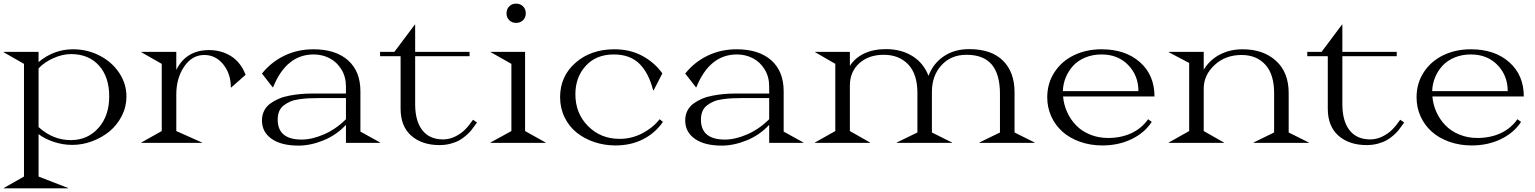

<svg xmlns="http://www.w3.org/2000/svg" viewBox="-20 -785 8437 1055"><path d="M191.9 185.1 354 248V250H1V248L111.8 185.1V-434.1L0 -498V-500H191.9V-443.8Q275.4 -514.2 381.8 -514.2Q459.5 -514.2 526.9 -479.7Q594.2 -445.3 634.5 -385.3Q674.8 -325.2 674.8 -254.9Q674.8 -198.2 649.2 -147.9Q623.5 -97.7 581.8 -63.2Q540 -28.8 486.3 -8.8Q432.6 11.2 377 11.2Q325.2 11.2 275.4 -5.4Q225.6 -22 191.9 -47.9ZM191.9 -86.9Q270.5 -15.1 369.1 -15.1Q461.4 -15.1 520.8 -81.8Q580.1 -148.4 580.1 -254.9Q580.1 -362.3 523.7 -425Q467.3 -487.8 370.1 -487.8Q323.2 -487.8 273.2 -465.3Q223.1 -442.9 191.9 -409.2Z M756.8 -500H948.7V-400.9Q1002.9 -509.8 1128.4 -509.8Q1196.8 -509.8 1249.8 -476.3Q1302.7 -442.9 1329.6 -374L1250.5 -304.2H1248.5Q1248.5 -379.4 1206.8 -431.2Q1165 -482.9 1102.5 -482.9Q1035.6 -482.9 992.2 -419.4Q948.7 -356 948.7 -265.1V-64.9L1089.8 -2V0H756.8V-2L868.7 -64.9V-434.1L756.8 -498Z M1734.9 -246.1Q1701.7 -246.1 1677.2 -244.9Q1652.8 -243.7 1624.3 -239.7Q1595.7 -235.8 1576.2 -227.5Q1556.6 -219.2 1539.8 -206.5Q1522.9 -193.8 1514.4 -174.1Q1505.9 -154.3 1505.9 -127.9Q1505.9 -18.1 1637.7 -18.1Q1693.8 -18.1 1759.5 -46.4Q1825.2 -74.7 1880.9 -129.9V-246.1ZM1419.4 -123Q1419.4 -152.3 1431.2 -176Q1442.9 -199.7 1464.1 -215.3Q1485.4 -231 1511.5 -242.2Q1537.6 -253.4 1569.8 -259.5Q1602.1 -265.6 1632.1 -268.3Q1662.1 -271 1694.8 -271H1880.9V-310.1Q1880.9 -363.3 1855.7 -404.1Q1830.6 -444.8 1790.5 -465.3Q1750.5 -485.8 1703.6 -485.8Q1553.2 -485.8 1480.5 -305.2H1478.5L1419.4 -380.9Q1470.7 -444.8 1543.5 -479.5Q1616.2 -514.2 1701.7 -514.2Q1823.7 -514.2 1892.1 -453.9Q1960.4 -393.6 1960.4 -283.2V-62L2068.8 -2V0H1880.9V-99.1Q1829.1 -43 1757.8 -13.9Q1686.5 15.1 1620.6 15.1Q1525.4 15.1 1472.4 -22.2Q1419.4 -59.6 1419.4 -123Z M2601.1 -111.8Q2598.6 -108.9 2588.6 -95Q2578.6 -81.1 2569.3 -69.1Q2560.1 -57.1 2542.2 -41.5Q2524.4 -25.9 2504.9 -14.6Q2485.4 -3.4 2456.5 4.4Q2427.7 12.2 2395 12.2Q2298.8 12.2 2240 -39.3Q2181.2 -90.8 2181.2 -188V-476.1H2068.4V-500H2147L2259.3 -649.9H2261.2V-500H2560.1V-476.1H2261.2V-212.9Q2261.2 -119.6 2300.8 -69.3Q2340.3 -19 2414.1 -19Q2449.2 -19 2481 -34.7Q2512.7 -50.3 2534.9 -72.5Q2557.1 -94.7 2579.1 -127Z M2675.3 -499V-500H2865.2V-64.9L2978 -2V0H2675.3V-2L2790 -64.9V-434.1ZM2778.1 -674.1Q2763.2 -689 2763.2 -711.9Q2763.2 -734.9 2778.1 -750Q2793 -765.1 2815.9 -765.1Q2838.9 -765.1 2854 -750Q2869.1 -734.9 2869.1 -711.9Q2869.1 -689 2854 -674.1Q2838.9 -659.2 2815.9 -659.2Q2793 -659.2 2778.1 -674.1Z M3568.8 -289.1Q3544.4 -384.8 3492.9 -435.3Q3441.4 -485.8 3352.5 -485.8Q3255.9 -485.8 3198.7 -423.3Q3141.6 -360.8 3141.6 -267.1Q3141.6 -162.1 3211.2 -92Q3280.8 -22 3384.8 -22Q3449.2 -22 3507.1 -51.3Q3564.9 -80.6 3605 -129.9L3622.6 -115.2Q3580.1 -53.7 3513.4 -19.8Q3446.8 14.2 3361.8 14.2Q3300.8 14.2 3245.6 -4.4Q3190.4 -22.9 3148.7 -56.4Q3106.9 -89.8 3082.3 -140.4Q3057.6 -190.9 3057.6 -251Q3057.6 -365.7 3142.1 -439.9Q3226.6 -514.2 3356 -514.2Q3441.9 -514.2 3508.8 -478.3Q3575.7 -442.4 3619.6 -381.8L3571.8 -289.1Z M4060.5 -246.1Q4027.3 -246.1 4002.9 -244.9Q3978.5 -243.7 3950 -239.7Q3921.4 -235.8 3901.9 -227.5Q3882.3 -219.2 3865.5 -206.5Q3848.6 -193.8 3840.1 -174.1Q3831.5 -154.3 3831.5 -127.9Q3831.5 -18.1 3963.4 -18.1Q4019.5 -18.1 4085.2 -46.4Q4150.9 -74.7 4206.5 -129.9V-246.1ZM3745.1 -123Q3745.1 -152.3 3756.8 -176Q3768.6 -199.7 3789.8 -215.3Q3811 -231 3837.2 -242.2Q3863.3 -253.4 3895.5 -259.5Q3927.7 -265.6 3957.8 -268.3Q3987.8 -271 4020.5 -271H4206.5V-310.1Q4206.5 -363.3 4181.4 -404.1Q4156.2 -444.8 4116.2 -465.3Q4076.2 -485.8 4029.3 -485.8Q3878.9 -485.8 3806.2 -305.2H3804.2L3745.1 -380.9Q3796.4 -444.8 3869.1 -479.5Q3941.9 -514.2 4027.3 -514.2Q4149.4 -514.2 4217.8 -453.9Q4286.1 -393.6 4286.1 -283.2V-62L4394.5 -2V0H4206.5V-99.1Q4154.8 -43 4083.5 -13.9Q4012.2 15.1 3946.3 15.1Q3851.1 15.1 3798.1 -22.2Q3745.1 -59.6 3745.1 -123Z M4458 -499V-500H4649.9V-422.9Q4677.7 -466.8 4728.5 -491Q4779.3 -515.1 4848.6 -515.1Q4931.6 -515.1 4993.2 -477.1Q5054.7 -439 5082 -368.2Q5106.9 -435.5 5165.3 -475.3Q5223.6 -515.1 5305.7 -515.1Q5427.2 -515.1 5491 -451.9Q5554.7 -388.7 5554.7 -278.8V-57.1L5665 -2V0H5361.8V-2L5474.6 -57.1V-269Q5474.6 -377 5429.4 -430.4Q5384.3 -483.9 5291 -483.9Q5205.1 -483.9 5152.8 -426.3Q5100.6 -368.7 5100.6 -279.8V-57.1L5210.9 -2V0H4907.7V-2L5021 -57.1V-273.9Q5021 -377.4 4970.7 -430.7Q4920.4 -483.9 4835.9 -483.9Q4752.9 -483.9 4701.4 -437.3Q4649.9 -390.6 4649.9 -314.9V-64.9L4760.7 -2V0H4458V-2L4569.8 -64.9V-434.1Z M5734.4 -250Q5734.4 -327.6 5774.2 -388.4Q5814 -449.2 5881.6 -481.7Q5949.2 -514.2 6032.7 -514.2Q6163.6 -514.2 6243.7 -443.4Q6323.7 -372.6 6323.7 -254.9H5821.3Q5825.2 -210 5843.8 -168.9Q5862.3 -127.9 5893.1 -96.2Q5923.8 -64.5 5969.5 -45.7Q6015.1 -26.9 6068.4 -26.9Q6140.1 -26.9 6196.8 -53.2Q6253.4 -79.6 6288.6 -129.9L6308.6 -115.2Q6269.5 -55.2 6197.8 -20.5Q6126 14.2 6037.6 14.2Q5970.7 14.2 5913.6 -6.3Q5856.4 -26.9 5817.4 -62Q5778.3 -97.2 5756.3 -145.8Q5734.4 -194.3 5734.4 -250ZM5820.3 -284.2H6235.4Q6235.4 -369.6 6179.2 -427.7Q6123 -485.8 6032.7 -485.8Q5983.9 -485.8 5943.4 -469Q5902.8 -452.1 5876.7 -423.6Q5850.6 -395 5835.9 -359.1Q5821.3 -323.2 5820.3 -284.2Z M6402.3 -498V-500H6594.2V-401.9Q6627.4 -456.5 6683.1 -485.4Q6738.8 -514.2 6808.1 -514.2Q6921.4 -514.2 6991.2 -450.9Q7061 -387.7 7061 -273.9V-57.1L7171.4 -2V0H6868.2V-2L6981 -57.1V-273.9Q6981 -376.5 6932.6 -429.7Q6884.3 -482.9 6802.2 -482.9Q6712.9 -482.9 6653.6 -427.5Q6594.2 -372.1 6594.2 -298.8V-64.9L6705.1 -2V0H6402.3V-2L6514.2 -64.9V-439Z M7695.8 -111.8Q7693.4 -108.9 7683.3 -95Q7673.3 -81.1 7664.1 -69.1Q7654.8 -57.1 7637 -41.5Q7619.1 -25.9 7599.6 -14.6Q7580.1 -3.4 7551.3 4.4Q7522.5 12.2 7489.7 12.2Q7393.6 12.2 7334.7 -39.3Q7275.9 -90.8 7275.9 -188V-476.1H7163.1V-500H7241.7L7354 -649.9H7356V-500H7654.8V-476.1H7356V-212.9Q7356 -119.6 7395.5 -69.3Q7435.1 -19 7508.8 -19Q7543.9 -19 7575.7 -34.7Q7607.4 -50.3 7629.6 -72.5Q7651.9 -94.7 7673.8 -127Z M7763.7 -250Q7763.7 -327.6 7803.5 -388.4Q7843.3 -449.2 7910.9 -481.7Q7978.5 -514.2 8062 -514.2Q8192.9 -514.2 8272.9 -443.4Q8353 -372.6 8353 -254.9H7850.6Q7854.5 -210 7873 -168.9Q7891.6 -127.9 7922.4 -96.2Q7953.1 -64.5 7998.8 -45.7Q8044.4 -26.9 8097.7 -26.9Q8169.4 -26.9 8226.1 -53.2Q8282.7 -79.6 8317.9 -129.9L8337.9 -115.2Q8298.8 -55.2 8227.1 -20.5Q8155.3 14.2 8066.9 14.2Q8000 14.2 7942.9 -6.3Q7885.7 -26.9 7846.7 -62Q7807.6 -97.2 7785.6 -145.8Q7763.7 -194.3 7763.7 -250ZM7849.6 -284.2H8264.6Q8264.6 -369.6 8208.5 -427.7Q8152.3 -485.8 8062 -485.8Q8013.2 -485.8 7972.7 -469Q7932.1 -452.1 7906 -423.6Q7879.9 -395 7865.2 -359.1Q7850.6 -323.2 7849.6 -284.2Z"/></svg>

Font: Messapia
Style: Regular
Weight: 400
Designer: Luca Marsano
Foundry: Collletttivo
Version: Version 1.000;FEAKit 1.0